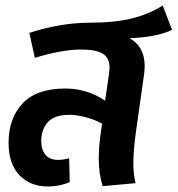

<svg xmlns="http://www.w3.org/2000/svg" viewBox="-20 -660 642 694"><path d="M503 -421Q503 -413 501 -393L472 -188Q462 -118 462 -69Q462 -30 470 2L351 13Q337 -32 337 -87Q337 -129 344 -178L349 -213Q324 -227 291 -236Q258 -245 231 -245Q176 -245 152.5 -218Q129 -191 129 -150Q129 -119 144.5 -100.5Q160 -82 190 -82Q208 -82 230 -88L232 -2Q218 5 196.5 9.5Q175 14 153 14Q89 14 50 -27Q11 -68 11 -144Q11 -232 61.5 -286Q112 -340 216 -340Q295 -340 360 -296L374 -393Q376 -409 376 -415Q376 -451 351.5 -466Q327 -481 274 -481Q204 -481 106 -451L86 -541Q198 -578 308 -578Q395 -578 457 -593.5Q519 -609 568 -640L602 -552Q544 -525 448 -522Q503 -492 503 -421Z"/></svg>

Font: FiraGO Medium
Style: Italic
Weight: 500
Italic angle: -8°
Designer: bBox Type GmbH
Foundry: bBox Type GmbH
Version: Version 1.001